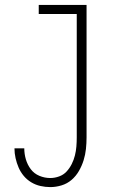

<svg xmlns="http://www.w3.org/2000/svg" viewBox="-20 -550 540 783"><path d="M185 213Q165 213 145 208.5Q125 204 107.5 193.5Q90 183 77 167.5Q64 152 56 133.5Q48 115 43.5 95Q39 75 39 55H79Q79 78 85.5 100Q92 122 105.5 140Q119 158 140.5 167Q162 176 185 176Q203 176 221 169.5Q239 163 251.5 149.5Q264 136 272.5 119Q281 102 285.5 84Q290 66 291.5 47.5Q293 29 293 10V-493H138V-530H333V10Q333 34 330.5 57.5Q328 81 321 103.5Q314 126 302 147Q290 168 272 183.5Q254 199 231 206Q208 213 185 213Z"/></svg>

Font: Iosevka Slab Extralight
Style: Regular
Weight: 200
Monospace: yes
Designer: Belleve Invis
Foundry: Belleve Invis
Version: Version 11.1.1; ttfautohint (v1.8.3)